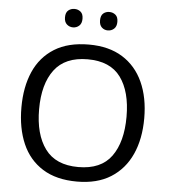

<svg xmlns="http://www.w3.org/2000/svg" viewBox="-60 -962 901 1026"><g transform="rotate(5 390.5 -449.0)"><path d="M720 -358Q720 -247 682.5 -164.5Q645 -82 572 -36Q499 10 391 10Q280 10 206.5 -36Q133 -82 97 -165Q61 -248 61 -359Q61 -469 97 -551Q133 -633 206.5 -679Q280 -725 392 -725Q499 -725 572 -679.5Q645 -634 682.5 -551.5Q720 -469 720 -358ZM156 -358Q156 -223 213 -145.5Q270 -68 391 -68Q513 -68 569 -145.5Q625 -223 625 -358Q625 -493 569 -569.5Q513 -646 392 -646Q271 -646 213.5 -569.5Q156 -493 156 -358ZM251 -859Q251 -885 265 -896.5Q279 -908 298 -908Q317 -908 331 -896.5Q345 -885 345 -859Q345 -834 331 -821.5Q317 -809 298 -809Q279 -809 265 -821.5Q251 -834 251 -859ZM439 -859Q439 -885 452.5 -896.5Q466 -908 485 -908Q504 -908 518 -896.5Q532 -885 532 -859Q532 -834 518 -821.5Q504 -809 485 -809Q466 -809 452.5 -821.5Q439 -834 439 -859Z"/></g></svg>

Font: Noto Sans Kawi
Style: Regular
Weight: 400
Designer: Fadhl Haqq
Version: Version 1.000